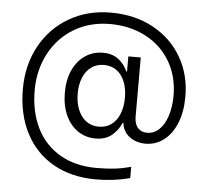

<svg xmlns="http://www.w3.org/2000/svg" viewBox="-55 -757 992 917"><g transform="rotate(5 441.0 -298.0)"><path d="M253.9 -298.8Q253.9 -360.4 275.1 -406.7Q296.4 -453.1 334 -478.5Q371.6 -503.9 418.9 -503.9Q465.8 -503.9 495.1 -480.2Q524.4 -456.5 537.1 -424.8H541V-497.1H600.6V-212.9Q601.1 -178.2 617.2 -159.9Q633.3 -141.6 662.1 -141.6Q694.3 -141.6 719.2 -165Q744.1 -188.5 758.1 -230.7Q772 -272.9 772.5 -328.1Q772.5 -420.9 730.2 -492.7Q688 -564.5 612.5 -604Q537.1 -643.6 440.4 -643.6Q342.8 -643.1 267.8 -597.7Q192.9 -552.2 151.4 -473.9Q109.9 -395.5 109.4 -298.8Q109.4 -195.3 147.7 -117.4Q186 -39.6 259.8 3.7Q333.5 46.9 435.5 46.9Q484.9 46.9 522.2 42.5Q559.6 38.1 600.6 27.3V81.1Q523.4 101.6 437.5 101.6Q320.8 101.6 233.9 52.7Q147 3.9 99.9 -86.7Q52.7 -177.2 52.7 -298.8Q52.7 -413.1 102.3 -504.2Q151.9 -595.2 240.2 -646.7Q328.6 -698.2 440.4 -698.2Q554.2 -698.2 642.6 -650.6Q731 -603 780 -519Q829.1 -435.1 829.1 -330.1Q829.1 -256.3 806.9 -201.9Q784.7 -147.5 745.8 -118.2Q707 -88.9 658.2 -88.9Q627.9 -88.9 603 -100.3Q578.1 -111.8 562.7 -132.1Q547.4 -152.3 545.4 -177.7H541Q527.8 -144.5 497.6 -118.7Q467.3 -92.8 418.9 -92.8Q371.1 -92.8 333.7 -118.2Q296.4 -143.6 275.1 -190.2Q253.9 -236.8 253.9 -298.8ZM542 -299.8Q542 -342.8 528.6 -376Q515.1 -409.2 489.7 -427.7Q464.4 -446.3 428.7 -446.3Q393.6 -446.3 367.9 -427.5Q342.3 -408.7 328.9 -375.5Q315.4 -342.3 315.4 -299.8Q315.4 -256.8 329.1 -222.9Q342.8 -189 368.4 -169.7Q394 -150.4 428.7 -150.4Q464.4 -150.4 489.7 -169.2Q515.1 -188 528.6 -221.9Q542 -255.9 542 -299.8Z"/></g></svg>

Font: Pretendard Light
Style: Regular
Weight: 300
Designer: Base glyphs from Inter by Rasmus Andersson; Hangeul glyphs from Noto Sans CJK(Source Han Sans) by Jang Soo-young and Kan
Foundry: Kil Hyung-jin
Version: Version 1.309